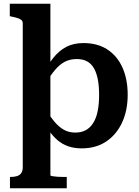

<svg xmlns="http://www.w3.org/2000/svg" viewBox="-20 -778 741 1021"><path d="M335 223H33V163H36Q56 163 70.5 158.5Q85 154 93 142.5Q101 131 101 111V-652Q101 -665 94.5 -671Q88 -677 74.5 -681.5Q61 -686 41 -690L32 -692V-758H248V154Q248 157 259 159Q270 161 286.5 162Q303 163 318 163H335ZM414 11Q375 11 343 0Q311 -11 285.5 -33Q260 -55 238 -87Q216 -119 197 -161L222 -199Q246 -159 269.5 -131Q293 -103 319.5 -88Q346 -73 380 -73Q413 -73 436.5 -86Q460 -99 476 -124.5Q492 -150 499.5 -187.5Q507 -225 507 -274Q507 -321 500 -356.5Q493 -392 479 -416Q465 -440 442.5 -452Q420 -464 388 -464Q353 -464 325.5 -450Q298 -436 273 -406.5Q248 -377 221 -332L202 -372Q231 -429 262 -468.5Q293 -508 332 -528.5Q371 -549 424 -549Q499 -549 551.5 -514.5Q604 -480 631.5 -418Q659 -356 659 -274Q659 -191 629.5 -127Q600 -63 545.5 -26Q491 11 414 11Z"/></svg>

Font: Roboto Serif SemiBold
Style: Regular
Weight: 600
Designer: Greg Gazdowicz
Foundry: Commercial Type
Version: Version 1.008